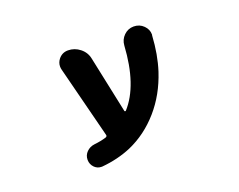

<svg xmlns="http://www.w3.org/2000/svg" viewBox="-99 -726 1198 963"><g transform="rotate(-20 500.0 -245.0)"><path d="M298.8 58.6Q296.9 58.6 293.9 58.6Q273.4 58.6 257.8 43.9Q240.2 26.4 240.2 2Q240.2 -22.5 257.3 -39.6Q274.4 -56.6 298.8 -59.6Q335 -63.5 363.3 -72.3Q373 -76.2 370.1 -85L272.5 -468.8Q270.5 -476.6 270.5 -485.4Q270.5 -505.9 284.2 -523.4Q303.7 -547.9 335 -547.9Q370.1 -547.9 398.4 -525.4Q426.8 -502.9 433.6 -467.8L497.1 -167Q497.1 -164.1 500 -163.1Q502.9 -162.1 504.9 -164.1Q596.7 -265.6 609.4 -473.6Q611.3 -504.9 633.3 -526.4Q655.3 -547.9 685.5 -547.9Q716.8 -547.9 738.3 -526.4Q758.8 -505.9 758.8 -478.5Q758.8 -475.6 757.8 -473.6Q752 -374 725.6 -292Q689.5 -181.6 619.1 -101.1Q548.8 -20.5 455.1 20.5Q383.8 50.8 298.8 58.6Z"/></g></svg>

Font: Rounded-X Mgen+ 1mn bold
Style: Bold
Weight: 700
Designer: [Source Han Sans]
Ryoko NISHIZUKA  (kana & ideographs); Paul D. Hunt (Latin, Greek & Cyrillic); Wenlong ZHANG  (bopomofo
Version: Version 1.059.20150602